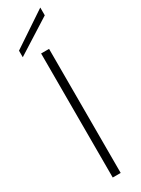

<svg xmlns="http://www.w3.org/2000/svg" viewBox="-243 -920 690 941"><g transform="rotate(-30 102.5 -449.5)"><path d="M82 0V-702H127V0ZM-5 -768 191 -899V-855L-5 -731Z"/></g></svg>

Font: Poppins ExtraLight
Style: Regular
Weight: 275
Designer: Ninad Kale (Devanagari), Jonny Pinhorn (Latin)
Foundry: Indian Type Foundry
Version: Version 3.200;PS 1.000;hotconv 16.6.54;makeotf.lib2.5.65590